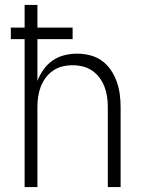

<svg xmlns="http://www.w3.org/2000/svg" viewBox="-20 -760 590 780"><path d="M80 0V-601H24V-648H80V-740H132V-648H275V-601H132V-431Q141 -455 156.5 -477Q172 -499 193.5 -514Q215 -529 241 -535.5Q267 -542 293 -542Q319 -542 345.5 -535.5Q372 -529 393.5 -513.5Q415 -498 430 -476Q445 -454 454 -429Q463 -404 466.5 -377.5Q470 -351 470 -325V0H418V-325Q418 -346 415 -367Q412 -388 404.5 -407.5Q397 -427 384.5 -444Q372 -461 354.5 -473Q337 -485 316.5 -490Q296 -495 275 -495Q254 -495 233.5 -490Q213 -485 195.5 -473Q178 -461 165.5 -444Q153 -427 145.5 -407.5Q138 -388 135 -367Q132 -346 132 -325V0Z"/></svg>

Font: Lode Dark
Style: Regular
Weight: 400
Monospace: yes
Designer: Belleve Invis
Foundry: Belleve Invis
Version: Version 29.2.0; ttfautohint (v1.8.3)